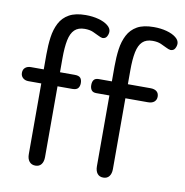

<svg xmlns="http://www.w3.org/2000/svg" viewBox="-74 -700 753 780"><g transform="rotate(10 302.5 -310.0)"><path d="M88 -382H35Q21 -382 12 -374.5Q3 -367 3 -353Q3 -340 12 -332Q21 -324 35 -324H88V-32Q88 -13 97 -2Q106 9 122 9Q138 9 146.5 -2Q155 -13 155 -32V-324H216Q233 -324 239.5 -332Q246 -340 246 -353Q246 -367 239.5 -374.5Q233 -382 216 -382H155V-440Q155 -485 161 -514.5Q167 -544 182 -558.5Q197 -573 224 -573Q244 -573 258 -567Q272 -561 282.5 -555.5Q293 -550 300 -549Q313 -549 318.5 -559Q324 -569 324 -579Q324 -593 309.5 -604.5Q295 -616 271 -622.5Q247 -629 218 -629Q176 -629 150 -614.5Q124 -600 110.5 -574Q97 -548 92.5 -515Q88 -482 88 -444ZM369 -382H315Q301 -382 295 -374.5Q289 -367 289 -353Q289 -340 295 -332Q301 -324 315 -324H369V-32Q369 -13 377.5 -2Q386 9 402 9Q418 9 426.5 -2Q435 -13 435 -32V-324H528Q545 -324 554 -332Q563 -340 563 -353Q563 -367 554 -374.5Q545 -382 528 -382H435V-440Q435 -485 441 -514.5Q447 -544 462 -558.5Q477 -573 504 -573Q524 -573 538 -567Q552 -561 562.5 -555.5Q573 -550 581 -549Q594 -549 599.5 -559Q605 -569 605 -579Q605 -593 590.5 -604.5Q576 -616 552 -622.5Q528 -629 499 -629Q456 -629 430.5 -614.5Q405 -600 391.5 -574Q378 -548 373.5 -515Q369 -482 369 -444Z"/></g></svg>

Font: Beiruti
Style: Regular
Weight: 400
Version: Version 1.00